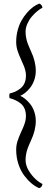

<svg xmlns="http://www.w3.org/2000/svg" viewBox="-20 -835 291 1019"><path d="M31.7 -338.9Q49.8 -343.3 64 -350.1Q78.1 -356.9 91.1 -367.9Q104 -378.9 110.8 -395.5Q117.7 -412.1 117.7 -434.1Q117.7 -439.9 117.2 -445.8Q116.7 -451.7 114.7 -459Q112.8 -466.3 111.8 -470.5Q110.8 -474.6 107.2 -483.4Q103.5 -492.2 102.5 -494.4Q101.6 -496.6 96.9 -507.1Q92.3 -517.6 91.8 -519Q79.1 -546.4 72.5 -567.9Q65.9 -589.4 65.9 -612.8Q65.9 -644.5 73.7 -674.1Q81.5 -703.6 94.2 -726.1Q106.9 -748.5 123.3 -767.3Q139.6 -786.1 155.8 -797.9Q171.9 -809.6 187 -815.4Q193.8 -815.4 199.5 -808.6Q205.1 -801.8 205.1 -793.9Q192.9 -788.1 178 -775.9Q163.1 -763.7 148.9 -747.1Q134.8 -730.5 125.2 -709Q115.7 -687.5 115.7 -667Q115.7 -658.2 116.5 -649.9Q117.2 -641.6 119.1 -633.1Q121.1 -624.5 122.3 -618.9Q123.5 -613.3 127.2 -604Q130.9 -594.7 132.3 -591.3Q133.8 -587.9 138.2 -577.4Q142.6 -566.9 144 -564Q169.9 -509.8 169.9 -459Q169.9 -432.6 161.4 -408.9Q152.8 -385.3 139.6 -368.9Q126.5 -352.5 112.8 -341.8Q99.1 -331.1 87.4 -326.2Q99.1 -321.8 112.8 -310.8Q126.5 -299.8 139.6 -283.7Q152.8 -267.6 161.4 -243.7Q169.9 -219.7 169.9 -193.8Q169.9 -142.6 144 -88.4Q142.6 -85.9 138.2 -75.4Q133.8 -64.9 132.3 -61.3Q130.9 -57.6 127.2 -48.3Q123.5 -39.1 122.3 -33.4Q121.1 -27.8 119.1 -19.3Q117.2 -10.7 116.5 -2.4Q115.7 5.9 115.7 14.6Q115.7 28.8 120.1 43.2Q124.5 57.6 132.1 70.1Q139.6 82.5 148.9 94.2Q158.2 106 168.2 115.2Q178.2 124.5 187.7 131.1Q197.3 137.7 205.1 141.6Q205.1 146.5 202.4 151.6Q199.7 156.7 195.6 159.9Q191.4 163.1 187 163.1Q167.5 155.3 147.2 138.2Q127 121.1 108.2 96.2Q89.4 71.3 77.6 35.4Q65.9 -0.5 65.9 -39.6Q65.9 -63.5 72.5 -84.7Q79.1 -106 91.8 -133.8Q92.8 -136.2 96.4 -144Q100.1 -151.9 101.3 -154.8Q102.5 -157.7 105.5 -165Q108.4 -172.4 109.6 -176Q110.8 -179.7 112.8 -186Q114.7 -192.4 115.5 -197Q116.2 -201.7 116.9 -207.5Q117.7 -213.4 117.7 -218.8Q117.7 -240.2 110.8 -257.1Q104 -273.9 91.1 -284.7Q78.1 -295.4 64 -302.2Q49.8 -309.1 31.7 -314Q29.3 -315.9 29.3 -326.2Q29.3 -336.4 31.7 -338.9Z"/></svg>

Font: Crimson
Style: Regular
Weight: 400
Version: Version 0.8